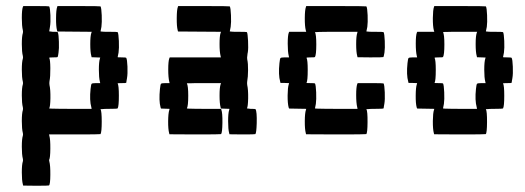

<svg xmlns="http://www.w3.org/2000/svg" viewBox="-20 -403 1702 623"><path d="M54.2 -380.4 55.7 -383.3H97.2Q138.7 -383.3 139.6 -382.3Q142.6 -377.4 143.6 -353.5Q144.5 -329.6 142.1 -315.9Q141.6 -313.5 141.4 -311.5Q141.1 -309.6 140.9 -308.3Q140.6 -307.1 140.4 -305.9Q140.1 -304.7 140.1 -304Q140.1 -303.2 140.1 -302.7Q140.1 -302.2 139.6 -301.8V-301.3L151.4 -299.8H152.8Q154.3 -299.8 157.2 -299.8Q164.1 -299.8 165.5 -299.6Q167 -299.3 168 -296.9Q170.4 -290.5 171.1 -267.6Q171.9 -244.6 169.9 -232.4Q168.5 -220.7 167 -217.8Q166 -216.8 152.8 -216.8Q139.6 -216.8 139.6 -215.3Q143.1 -210 143.3 -181.9Q143.6 -153.8 140.6 -139.6Q139.6 -133.3 140.6 -127Q144 -112.3 143.6 -84.5Q143.1 -56.6 139.6 -51.3Q139.2 -50.8 148.2 -50.5Q157.2 -50.3 173.8 -50Q190.4 -49.8 208 -49.8H277.3L276.4 -54.7Q270 -77.6 273.9 -114.3Q275.4 -128.9 277.3 -131.1Q279.3 -133.3 291.5 -133.3H305.2L304.2 -137.7Q300.8 -150.9 300.8 -176.8Q300.8 -202.6 304.2 -212.9L305.2 -216.3L291.5 -216.8L277.3 -217.3L276.4 -221.2Q272.9 -233.4 272.9 -259.8Q272.9 -286.1 276.4 -296.4L277.8 -299.8L221.7 -300.3L166 -300.8L165 -304.7Q161.6 -317.4 161.9 -344.5Q162.1 -371.6 165.5 -380.4L166.5 -383.3H235.8Q305.2 -383.3 306.2 -382.3Q309.1 -377.4 310.1 -353.5Q311 -329.6 309.1 -315.9Q306.6 -302.2 306.2 -301.3L307.6 -300.8Q308.6 -300.8 311 -300.5Q313.5 -300.3 316.9 -300Q320.3 -299.8 324.5 -299.8Q328.6 -299.8 333 -299.8Q360.8 -299.8 361.8 -298.8Q364.7 -293.9 365.7 -270Q366.7 -246.1 364.7 -232.4Q362.3 -218.8 361.8 -217.8Q360.8 -216.8 375 -216.8Q388.2 -216.8 389.6 -215.3Q392.6 -210.4 393.6 -186.8Q394.5 -163.1 392.1 -149.4Q391.1 -144.5 390.6 -140.9Q390.1 -137.2 389.9 -136Q389.6 -134.8 389.6 -134.3Q388.7 -133.3 375 -133.3Q360.8 -133.3 361.8 -132.3Q365.7 -125.5 365.7 -92.3Q365.7 -58.1 361.8 -51.3Q360.4 -49.8 333 -49.8Q325.7 -49.8 319.3 -49.6Q313 -49.3 309.6 -48.8H306.2Q310.1 -42 310.1 -8.8Q310.1 25.4 306.2 32.2Q305.2 33.2 222.2 33.2H139.2L140.1 37.6Q143.6 49.3 143.3 79.3Q143.1 109.4 139.6 115.2Q139.2 115.7 139.4 117.4Q139.6 119.1 140.1 121.1Q143.6 133.8 143.3 164.3Q143.1 194.8 139.2 198.7Q138.2 199.7 96.7 199.7L55.2 199.2L54.2 195.3Q50.8 182.6 50.8 156.5Q50.8 130.4 54.2 120.6Q55.2 116.7 54.2 112.3Q50.8 99.1 50.8 73.2Q50.8 47.4 54.2 37.1Q55.2 33.2 54.2 28.8Q50.8 15.6 50.8 -10Q50.8 -35.6 54.2 -45.9Q55.2 -49.8 54.2 -54.7Q50.8 -67.9 50.8 -93.5Q50.8 -119.1 54.2 -129.4Q55.2 -133.3 54.2 -137.7Q50.8 -150.9 50.8 -176.8Q50.8 -202.6 54.2 -212.9Q55.2 -216.8 54.2 -221.2Q50.8 -234.4 50.8 -260Q50.8 -285.6 54.2 -295.9Q55.2 -299.8 54.2 -304.7Q50.8 -318.4 50.8 -344.7Q50.8 -371.1 54.2 -380.4Z M557.1 -380.4 558.1 -383.3H641.6Q724.6 -383.3 725.6 -382.3Q728.5 -377.4 729.5 -353.5Q730.5 -329.6 728.5 -315.9Q726.1 -302.2 725.6 -301.3L727.1 -300.8Q728 -300.8 730.5 -300.5Q732.9 -300.3 736.3 -300Q739.7 -299.8 743.9 -299.8Q748 -299.8 752.4 -299.8Q780.3 -299.8 781.2 -298.8Q783.7 -294.4 784.9 -270.3Q786.1 -246.1 784.2 -233.9Q783.7 -232.4 783.2 -228.8Q782.7 -225.1 782.7 -224.1Q781.2 -214.8 782.2 -210.4Q785.2 -197.3 784.9 -174.8Q784.7 -152.3 782.2 -139.6Q781.2 -133.3 782.2 -127Q785.6 -112.3 785.2 -84.5Q784.7 -56.6 781.2 -51.3L793 -49.8H794.4Q808.1 -49.8 809.1 -48.8Q814 -41 813 -2.9Q812 28.8 808.6 32.2Q807.6 33.2 766.1 33.2L724.6 32.7L723.6 28.8Q720.2 16.6 720.2 -9.8Q720.2 -36.1 723.6 -45.9L724.6 -49.8L710.9 -50.3L696.8 -50.8L695.8 -54.7Q692.4 -67.4 692.4 -93.3Q692.4 -119.1 695.8 -129.4L697.3 -133.3H641.6Q635.3 -133.3 628.9 -133.3Q622.6 -133.3 617.2 -133.3Q611.8 -133.3 606.9 -133.1Q602.1 -132.8 598.4 -132.8Q594.7 -132.8 591.8 -132.8Q588.9 -132.8 587.4 -132.8L586.4 -132.3Q590.8 -124.5 590.8 -92.3Q590.8 -59.1 586.4 -51.3Q585.9 -50.8 593.3 -50.5Q600.6 -50.3 614 -50Q627.4 -49.8 641.6 -49.8H697.3L698.2 -46.9Q702.1 -37.1 701.7 -4.4Q701.2 28.3 697.3 32.2Q696.3 33.2 613.3 33.2L529.8 32.7L528.8 28.8Q525.4 16.1 525.6 -10Q525.9 -36.1 529.3 -45.9L530.3 -49.8L516.1 -50.3L502.4 -50.8L501 -54.7Q495.1 -75.7 499 -114.3Q500.5 -128.9 502.4 -131.1Q504.4 -133.3 516.6 -133.3H530.3L529.3 -137.7Q525.9 -151.4 525.9 -177.7Q525.9 -204.1 529.3 -213.4L530.8 -216.8H613.8H696.8L695.8 -221.2Q692.4 -234.4 692.4 -260.3Q692.4 -286.1 695.8 -296.4L697.3 -299.8L627.4 -300.3L557.6 -300.8L556.6 -304.7Q553.2 -317.4 553.5 -344.5Q553.7 -371.6 557.1 -380.4Z M972.7 -380.4 973.6 -383.3H1070.8Q1168 -383.3 1168.9 -382.3Q1171.9 -377.4 1172.9 -353.5Q1173.8 -329.6 1171.9 -315.9Q1169.4 -302.2 1168.9 -301.3L1169.9 -300.8Q1171.4 -300.8 1173.8 -300.5Q1176.3 -300.3 1179.7 -300Q1183.1 -299.8 1187.3 -299.8Q1191.4 -299.8 1195.8 -299.8Q1223.6 -299.8 1224.6 -298.8Q1227.5 -293.9 1228.5 -270Q1229.5 -246.1 1227.5 -232.4Q1225.1 -218.8 1224.1 -217.8Q1223.1 -216.8 1181.6 -216.8L1140.1 -217.3L1139.2 -221.2Q1135.7 -233.4 1135.7 -259.8Q1135.7 -286.1 1139.2 -295.9L1140.1 -299.8H1070.8Q1059.6 -299.8 1049.1 -299.8Q1038.6 -299.8 1030 -299.6Q1021.5 -299.3 1015.1 -299.3Q1008.8 -299.3 1005.4 -298.8H1002Q1006.3 -291 1006.3 -258.8Q1006.3 -225.6 1002 -217.8Q1001 -216.8 987.8 -216.8Q974.6 -216.8 974.6 -215.3Q978.5 -208.5 978.5 -175.8Q978.5 -141.1 974.6 -134.3Q973.6 -133.3 987.8 -133.3Q1001 -133.3 1002 -132.3Q1004.9 -127.4 1005.9 -103.5Q1006.8 -79.6 1004.9 -65.9Q1002.4 -52.2 1002 -51.3Q1001.5 -50.8 1010.5 -50.5Q1019.5 -50.3 1036.4 -50Q1053.2 -49.8 1070.8 -49.8H1140.1L1139.2 -54.7Q1135.7 -68.4 1135.7 -94.7Q1135.7 -121.1 1139.2 -130.4L1140.6 -133.3H1182.1Q1223.6 -133.3 1224.6 -132.3Q1227.5 -127.4 1228.5 -103.5Q1229.5 -79.6 1227.1 -65.9Q1226.6 -63.5 1226.3 -61.5Q1226.1 -59.6 1225.8 -58.3Q1225.6 -57.1 1225.3 -55.9Q1225.1 -54.7 1225.1 -54Q1225.1 -53.2 1225.1 -52.7Q1225.1 -52.2 1224.6 -51.8V-51.3Q1223.1 -49.8 1195.8 -49.8Q1188.5 -49.8 1182.1 -49.6Q1175.8 -49.3 1172.4 -48.8H1168.9Q1172.9 -42 1172.6 -6.8Q1172.4 28.3 1168.5 32.2Q1167.5 33.2 1070.3 33.2L973.1 32.7L972.2 28.8Q968.8 16.1 969 -10.3Q969.2 -36.6 972.7 -46.4L973.6 -49.8L945.8 -50.3L918 -50.8L916.5 -54.7Q913.1 -67.4 913.3 -93.5Q913.6 -119.6 917 -129.4L918 -133.3L904.3 -133.8H890.1L889.2 -137.7Q882.8 -160.2 886.7 -197.8Q888.2 -212.4 890.1 -214.6Q892.1 -216.8 904.3 -216.8H918L917 -221.2Q913.6 -234.9 913.6 -261.2Q913.6 -287.6 917 -296.9L918.5 -299.8H945.8H973.6L972.2 -304.7Q968.8 -317.9 969 -344.5Q969.2 -371.1 972.7 -380.4Z M1388.2 -380.4 1389.2 -383.3H1472.7Q1555.7 -383.3 1556.6 -382.3Q1559.6 -377.4 1560.5 -353.5Q1561.5 -329.6 1559.6 -315.9Q1557.1 -302.2 1556.6 -301.3L1558.1 -300.8Q1559.1 -300.8 1561.5 -300.5Q1564 -300.3 1567.4 -300Q1570.8 -299.8 1575 -299.8Q1579.1 -299.8 1583.5 -299.8Q1611.3 -299.8 1612.3 -298.8Q1615.2 -293.9 1616.2 -270Q1617.2 -246.1 1615.2 -232.4Q1612.8 -218.8 1612.3 -217.8Q1611.3 -216.8 1625.5 -216.8Q1638.7 -216.8 1640.1 -215.3Q1643.1 -210.4 1644 -186.8Q1645 -163.1 1642.6 -149.4Q1641.6 -144.5 1641.1 -140.9Q1640.6 -137.2 1640.4 -136Q1640.1 -134.8 1640.1 -134.3Q1639.2 -133.3 1625.5 -133.3Q1611.3 -133.3 1612.3 -132.3Q1616.2 -125.5 1616.2 -92.3Q1616.2 -58.1 1612.3 -51.3Q1610.8 -49.8 1583.5 -49.8Q1576.2 -49.8 1569.8 -49.6Q1563.5 -49.3 1560.1 -48.8H1556.6Q1560.5 -42 1560.3 -6.8Q1560.1 28.3 1556.2 32.2Q1555.2 33.2 1472.2 33.2L1388.7 32.7L1387.7 28.8Q1384.3 16.1 1384.5 -10.3Q1384.8 -36.6 1388.2 -46.4L1389.2 -49.8L1361.3 -50.3L1333.5 -50.8L1332 -54.7Q1328.6 -67.4 1328.9 -93.5Q1329.1 -119.6 1332.5 -129.4L1333.5 -133.3L1319.8 -133.8H1305.7L1304.7 -137.7Q1298.3 -160.2 1302.2 -197.8Q1303.7 -212.4 1305.7 -214.6Q1307.6 -216.8 1319.8 -216.8H1333.5L1332.5 -221.2Q1329.1 -234.9 1329.1 -261.2Q1329.1 -287.6 1332.5 -296.9L1334 -299.8H1361.3H1389.2L1387.7 -304.7Q1384.3 -317.9 1384.5 -344.5Q1384.8 -371.1 1388.2 -380.4ZM1526.9 -296.4 1528.3 -299.8H1472.7Q1466.3 -299.8 1460 -299.8Q1453.6 -299.8 1448.2 -299.8Q1442.9 -299.8 1438 -299.6Q1433.1 -299.3 1429.4 -299.3Q1425.8 -299.3 1422.9 -299.3Q1419.9 -299.3 1418.5 -298.8H1417.5Q1421.9 -291 1421.9 -258.8Q1421.9 -225.6 1417.5 -217.8Q1416.5 -216.8 1403.3 -216.8Q1390.1 -216.8 1390.1 -215.3Q1394 -208.5 1394 -175.8Q1394 -141.1 1390.1 -134.3Q1389.2 -133.3 1403.3 -133.3Q1416.5 -133.3 1417.5 -132.3Q1420.4 -127.4 1421.4 -103.5Q1422.4 -79.6 1420.4 -65.9Q1418 -52.2 1417.5 -51.3Q1417 -50.8 1424.3 -50.5Q1431.6 -50.3 1445.1 -50Q1458.5 -49.8 1472.7 -49.8H1527.8L1526.9 -54.7Q1520.5 -77.6 1524.4 -114.3Q1525.9 -128.9 1527.8 -131.1Q1529.8 -133.3 1542 -133.3H1555.7L1554.7 -137.7Q1551.3 -150.9 1551.3 -176.8Q1551.3 -202.6 1554.7 -212.9L1555.7 -216.3L1542 -216.8L1527.8 -217.3L1526.9 -221.2Q1523.4 -233.4 1523.4 -259.8Q1523.4 -286.1 1526.9 -296.4Z"/></svg>

Font: VT323
Style: Regular
Weight: 400
Monospace: yes
Version: Version 001.002